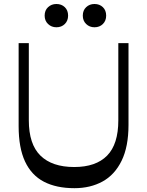

<svg xmlns="http://www.w3.org/2000/svg" viewBox="-20 -950 751 980"><path d="M359.9 10.5Q267.6 10.5 204.1 -22.5Q140.6 -55.6 107.8 -125.6Q75.1 -195.7 75.1 -306.3V-730H127.1V-335.9Q127.1 -213.9 186.5 -155.7Q245.9 -97.5 358.8 -97.5Q469.6 -97.5 526.7 -155.7Q583.9 -213.9 583.9 -335.9V-730H635.9V-312.8Q635.9 -201.5 600.8 -129.7Q565.8 -57.9 503.6 -23.7Q441.4 10.5 359.9 10.5ZM267.9 -810.8Q242.7 -810.8 225.3 -827.4Q207.9 -844.1 207.9 -870.2Q207.9 -897.3 225.3 -913.4Q242.7 -929.6 267.9 -929.6Q293.9 -929.6 310.8 -913.4Q327.6 -897.3 327.6 -870.2Q327.6 -844.1 310.8 -827.4Q293.9 -810.8 267.9 -810.8ZM462.3 -810.8Q437 -810.8 419.8 -827.4Q402.6 -844.1 402.6 -870.2Q402.6 -897.3 419.8 -913.4Q437 -929.6 462.3 -929.6Q488.2 -929.6 505.1 -913.4Q521.9 -897.3 521.9 -870.2Q521.9 -844.1 505.1 -827.4Q488.2 -810.8 462.3 -810.8Z"/></svg>

Font: Savate ExtraLight
Style: Regular
Weight: 200
Designer: Max Esnée
Foundry: Plomb Type
Version: Version 2.000